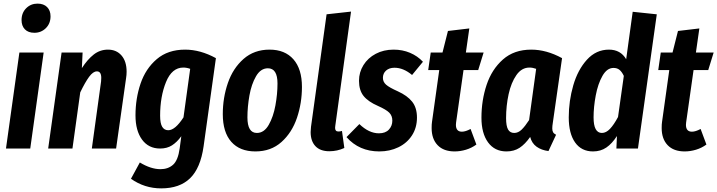

<svg xmlns="http://www.w3.org/2000/svg" viewBox="-20 -820 3960 1060"><path d="M147 0H13L87 -530H221ZM99 -709Q99 -749 124.5 -774.5Q150 -800 187 -800Q221 -800 240 -781Q259 -762 259 -730Q259 -690 233 -664.5Q207 -639 170 -639Q136 -639 117.5 -658Q99 -677 99 -709Z M679 -424Q679 -406 676 -388L621 0H487L538 -370Q539 -377 539 -390Q539 -426 515 -426Q494 -426 472 -396Q450 -366 423 -310L380 0H246L320 -530H436L432 -444Q463 -492 497.5 -519Q532 -546 576 -546Q623 -546 651 -513.5Q679 -481 679 -424Z M1172 -499 1104 -12Q1087 108 1029.5 164Q972 220 870 220Q778 220 703 167L752 77Q813 114 866 114Q908 114 935.5 89.5Q963 65 972 -1L981 -68Q957 -35 929.5 -17.5Q902 0 864 0Q800 0 764 -49.5Q728 -99 728 -183Q728 -276 756 -358.5Q784 -441 845.5 -493.5Q907 -546 1002 -546Q1086 -546 1172 -499ZM864 -181Q864 -139 875.5 -120Q887 -101 909 -101Q947 -101 993 -172L1030 -440Q1011 -447 992 -447Q929 -447 896.5 -367Q864 -287 864 -181Z M1210 -190Q1210 -280 1238 -361.5Q1266 -443 1324.5 -494.5Q1383 -546 1468 -546Q1553 -546 1600 -492.5Q1647 -439 1647 -340Q1647 -251 1619.5 -169.5Q1592 -88 1534 -36Q1476 16 1390 16Q1304 16 1257 -37Q1210 -90 1210 -190ZM1512 -359Q1512 -443 1459 -443Q1419 -443 1393.5 -399Q1368 -355 1357 -292.5Q1346 -230 1346 -172Q1346 -86 1398 -86Q1438 -86 1463.5 -130.5Q1489 -175 1500.5 -238Q1512 -301 1512 -359Z M1831 -125Q1830 -121 1830 -114Q1830 -94 1848 -94Q1858 -94 1868 -97L1881 -3Q1842 15 1798 15Q1748 15 1721.5 -13Q1695 -41 1695 -91Q1695 -100 1697 -120L1783 -741L1918 -756Z M2315 -479 2255 -406Q2207 -446 2158 -446Q2129 -446 2111.5 -430.5Q2094 -415 2094 -390Q2094 -368 2111.5 -352.5Q2129 -337 2176 -316Q2229 -292 2255.5 -258.5Q2282 -225 2282 -171Q2282 -115 2254.5 -72.5Q2227 -30 2179.5 -7Q2132 16 2074 16Q1963 16 1893 -63L1964 -135Q2017 -84 2072 -84Q2108 -84 2127 -104.5Q2146 -125 2146 -154Q2146 -181 2129 -198Q2112 -215 2067 -235Q2012 -259 1987 -290.5Q1962 -322 1962 -374Q1962 -421 1986.5 -460.5Q2011 -500 2054.5 -523Q2098 -546 2153 -546Q2202 -546 2243.5 -528.5Q2285 -511 2315 -479Z M2498 -144Q2497 -139 2497 -131Q2497 -93 2530 -93Q2550 -93 2578 -108L2610 -22Q2584 -3 2552.5 6.5Q2521 16 2490 16Q2429 16 2396 -18.5Q2363 -53 2363 -113Q2363 -135 2365 -147L2405 -433H2344L2358 -530H2423L2453 -649L2571 -663L2552 -530H2650L2620 -433H2539Z M3083 -499 3032 -142Q3029 -124 3029 -111Q3029 -98 3033.5 -90Q3038 -82 3050 -76L3008 14Q2969 9 2942.5 -10Q2916 -29 2907 -64Q2879 -24 2848.5 -4Q2818 16 2776 16Q2711 16 2674.5 -34Q2638 -84 2638 -170Q2638 -266 2666.5 -351.5Q2695 -437 2756.5 -491.5Q2818 -546 2913 -546Q2997 -546 3083 -499ZM2774 -168Q2774 -124 2785 -105Q2796 -86 2819 -86Q2841 -86 2860 -104.5Q2879 -123 2901 -157L2940 -440Q2921 -447 2903 -447Q2860 -447 2831 -405.5Q2802 -364 2788 -300Q2774 -236 2774 -168Z M3606 -741 3502 0H3383L3386 -69Q3359 -27 3327.5 -5.5Q3296 16 3254 16Q3190 16 3155 -33.5Q3120 -83 3120 -172Q3120 -263 3145 -349Q3170 -435 3220.5 -490.5Q3271 -546 3342 -546Q3406 -546 3437 -493L3473 -755ZM3257 -172Q3257 -86 3303 -86Q3326 -86 3347.5 -108.5Q3369 -131 3392 -174L3424 -401Q3413 -424 3400 -434.5Q3387 -445 3367 -445Q3331 -445 3306 -401Q3281 -357 3269 -293Q3257 -229 3257 -172Z M3768 -144Q3767 -139 3767 -131Q3767 -93 3800 -93Q3820 -93 3848 -108L3880 -22Q3854 -3 3822.5 6.5Q3791 16 3760 16Q3699 16 3666 -18.5Q3633 -53 3633 -113Q3633 -135 3635 -147L3675 -433H3614L3628 -530H3693L3723 -649L3841 -663L3822 -530H3920L3890 -433H3809Z"/></svg>

Font: Fira Sans Compressed SemiBold
Style: Italic
Weight: 600
Width: 1
Italic angle: -8°
Designer: bBox Type GmbH & Carrois Corporate GbR & Edenspiekermann AG
Foundry: bBox Type GmbH & Carrois Corporate GbR & Edenspiekermann AG
Version: Version 4.301